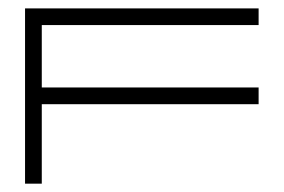

<svg xmlns="http://www.w3.org/2000/svg" viewBox="-20 -440 681 460"><path d="M599.6 -379.9Q469.7 -379.9 80.1 -379.9Q80.1 -342.8 80.1 -230.5Q210 -230.5 599.6 -230.5Q599.6 -219.7 599.6 -190.4Q469.7 -190.4 80.1 -190.4Q80.1 -142.6 80.1 0Q70.3 0 65.4 0Q59.6 0 40 0Q40 -139.6 40 -419.9Q179.7 -419.9 599.6 -419.9Q599.6 -410.2 599.6 -379.9Z"/></svg>

Font: Cataluna 
Style: Lite
Weight: 400
Version: Version 1.0